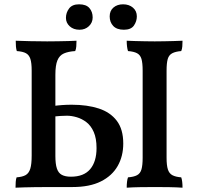

<svg xmlns="http://www.w3.org/2000/svg" viewBox="-20 -868 919 891"><path d="M52 3Q52 -12 53 -24.5Q54 -37 57 -45Q84 -47 99 -55.5Q114 -64 120.5 -85Q127 -106 127 -146V-540Q127 -576 121 -594.5Q115 -613 100.5 -621Q86 -629 58 -631Q55 -640 54 -652Q53 -664 53 -679Q77 -678 119 -677Q161 -676 199 -676Q224 -676 249.5 -676.5Q275 -677 297 -677.5Q319 -678 335 -679Q335 -665 334 -652.5Q333 -640 329 -631Q297 -629 276.5 -620Q256 -611 246.5 -588Q237 -565 237 -521V-144Q237 -107 244 -86Q251 -65 267 -56.5Q283 -48 309 -48Q369 -48 398.5 -83Q428 -118 428 -181Q428 -226 415 -255.5Q402 -285 381 -301Q360 -317 336 -324Q312 -331 291 -331Q280 -331 261.5 -330Q243 -329 226 -327V-376Q248 -379 269 -380.5Q290 -382 313 -382Q385 -382 438.5 -364.5Q492 -347 522 -307.5Q552 -268 552 -202Q552 -143 526 -97.5Q500 -52 448 -26Q396 0 316 0Q253 0 211 0Q169 0 141 0.5Q113 1 92.5 1.5Q72 2 52 3ZM642 -540Q642 -576 636.5 -594.5Q631 -613 616 -621Q601 -629 574 -631Q571 -640 569.5 -652.5Q568 -665 568 -679Q587 -678 608.5 -677.5Q630 -677 653.5 -676.5Q677 -676 698 -676Q721 -676 742.5 -676.5Q764 -677 785.5 -677.5Q807 -678 827 -679Q827 -665 826 -652.5Q825 -640 821 -631Q795 -629 779.5 -621Q764 -613 758.5 -594.5Q753 -576 753 -540V-136Q753 -101 759 -82Q765 -63 780 -55Q795 -47 821 -45Q824 -37 825.5 -24.5Q827 -12 827 3Q798 1 765 0.5Q732 0 700 0Q667 0 631.5 0.5Q596 1 568 3Q568 -12 569.5 -24.5Q571 -37 574 -45Q601 -47 616 -55Q631 -63 636.5 -82Q642 -101 642 -136ZM555 -730Q522 -730 505.5 -747.5Q489 -765 489 -792Q489 -818 506.5 -833Q524 -848 551 -848Q579 -848 597 -832.5Q615 -817 615 -792Q615 -769 601.5 -749.5Q588 -730 555 -730ZM349 -730Q321 -730 303.5 -746Q286 -762 286 -785Q286 -809 300.5 -828.5Q315 -848 347 -848Q380 -848 395 -830.5Q410 -813 410 -787Q410 -763 392.5 -746.5Q375 -730 349 -730Z"/></svg>

Font: Vollkorn Medium
Style: Regular
Weight: 500
Designer: Friedrich Althausen
Foundry: Friedrich Althausen
Version: Version 5.000